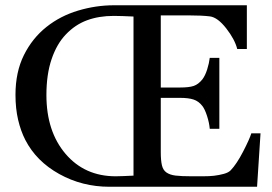

<svg xmlns="http://www.w3.org/2000/svg" viewBox="-20 -713 1038 733"><path d="M489.7 -42.5V-649.9Q469.7 -650.9 448.5 -651.6Q427.2 -652.3 414.1 -652.3Q357.4 -652.3 312 -635.5Q266.6 -618.7 231 -581.1Q196.8 -545.4 177 -487.3Q157.2 -429.2 157.2 -350.1Q157.2 -211.4 230.2 -125.7Q303.2 -40 421.9 -40Q435.1 -40 452.4 -40.8Q469.7 -41.5 489.7 -42.5ZM593.8 -131.3Q593.8 -101.1 598.1 -82.3Q602.5 -63.5 615.2 -54.7Q628.4 -45.4 650.1 -42.7Q671.9 -40 712.4 -40Q728.5 -40 754.2 -40Q779.8 -40 796.9 -42Q816.9 -44.4 834.7 -49.3Q852.5 -54.2 860.8 -63Q883.3 -86.4 908 -134Q932.6 -181.6 939.5 -204.1H974.6L961.4 0H397.9Q293.9 0 206.3 -48.6Q118.7 -97.2 76.7 -178.7Q59.1 -212.9 49.1 -255.9Q39.1 -298.8 39.1 -351.1Q39.1 -438 71.3 -502.7Q103.5 -567.4 157.7 -610.4Q210.4 -652.3 278.3 -672.6Q346.2 -692.9 415 -692.9H922.4V-525.9H885.7Q876.5 -562.5 843.8 -604.5Q811 -646.5 781.7 -650.4Q766.6 -652.3 745.6 -653.3Q724.6 -654.3 697.8 -654.3H593.8V-378.9H667Q702.1 -378.9 719.7 -385Q737.3 -391.1 752.4 -409.7Q763.2 -423.8 770.8 -447.5Q778.3 -471.2 780.8 -492.2H817.4V-221.2H780.8Q778.8 -244.6 770.3 -270.8Q761.7 -296.9 752.4 -308.6Q738.3 -326.7 719 -333Q699.7 -339.4 667 -339.4H593.8Z"/></svg>

Font: UniBurma_GGSerif
Style: Book
Weight: 400
Designer: Victor San Kho Lin (for Burmese only and related typography optimization with it)
Foundry: http://www.unimm.org
Version: 2.0